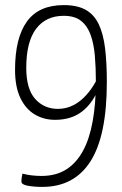

<svg xmlns="http://www.w3.org/2000/svg" viewBox="-20 -630 478 753"><path d="M146 103Q114 103 89 98.5Q64 94 64 82Q64 74 65.5 64.5Q67 55 68 51Q88 56 106 58Q124 60 143 60Q199 60 239 35Q279 10 305 -37.5Q331 -85 343.5 -154.5Q356 -224 356 -312Q356 -365 352 -411.5Q348 -458 335.5 -493Q323 -528 298 -548Q273 -568 230 -568Q160 -568 121.5 -517Q83 -466 83 -364Q83 -281 118 -242Q153 -203 207 -203Q257 -203 298.5 -238Q340 -273 369 -337V-289Q346 -228 303.5 -194Q261 -160 196 -160Q152 -160 116.5 -181Q81 -202 60 -245.5Q39 -289 39 -356Q39 -481 85.5 -545.5Q132 -610 230 -610Q283 -610 316 -591.5Q349 -573 367 -535.5Q385 -498 392 -441.5Q399 -385 399 -308Q399 -98 335 2.5Q271 103 146 103Z"/></svg>

Font: Yanone Kaffeesatz ExtraLight Light
Style: Regular
Weight: 300
Version: Version 2.003